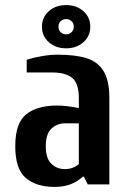

<svg xmlns="http://www.w3.org/2000/svg" viewBox="-20 -725 515 755"><path d="M145 -620Q145 -657 172 -681Q199 -705 240 -705Q281 -705 308 -681Q335 -657 335 -620Q335 -583 308 -559Q281 -535 240 -535Q199 -535 172 -559Q145 -583 145 -620ZM270 -620Q270 -634 261 -642Q252 -650 240 -650Q228 -650 219 -642Q210 -634 210 -620Q210 -606 219 -598Q228 -590 240 -590Q252 -590 261 -598Q270 -606 270 -620ZM40 -150Q40 -241 83 -275.5Q126 -310 205 -310Q240 -310 290 -300V-340Q290 -397 264 -418.5Q238 -440 185 -440H85V-490Q109 -498 143 -504Q177 -510 205 -510Q277 -510 321 -496Q365 -482 387.5 -445Q410 -408 410 -340V0H325L310 -30H305Q263 10 195 10Q123 10 81.5 -25Q40 -60 40 -150ZM290 -80V-240H235Q204 -240 182 -219Q160 -198 160 -150Q160 -102 182 -81Q204 -60 235 -60Q253 -60 267.5 -66Q282 -72 290 -80Z"/></svg>

Font: Cuprum
Style: Bold
Weight: 700
Designer: Jovanny Lemonad
Foundry: Jovanny Lemonad
Version: Version 2.000